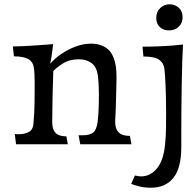

<svg xmlns="http://www.w3.org/2000/svg" viewBox="-20 -674 894 897"><path d="M55 0 49 -48Q54 -47 59 -47Q64 -47 69 -47Q95 -47 114.5 -57.5Q134 -68 136 -94Q141 -145 141.5 -199Q142 -253 142 -291Q142 -333 138 -359Q134 -385 113.5 -397.5Q93 -410 45 -411L40 -457Q63 -457 91.5 -458.5Q120 -460 148.5 -462Q177 -464 198.5 -465.5Q220 -467 228 -468Q228 -463 225.5 -444.5Q223 -426 220 -406Q217 -386 214 -376Q235 -400 266 -421.5Q297 -443 333 -456.5Q369 -470 406 -470Q450 -470 480 -447.5Q510 -425 520 -370Q522 -362 523.5 -340Q525 -318 524 -287L522 -207Q521 -161 519.5 -140Q518 -119 518 -108Q518 -77 529 -62Q540 -47 556 -43Q572 -39 587 -39L594 0H355L347 -42H367Q399 -42 415 -54.5Q431 -67 436 -104Q438 -118 439.5 -140.5Q441 -163 441.5 -187Q442 -211 442 -229Q442 -257 440.5 -283Q439 -309 437 -323Q431 -362 407.5 -379.5Q384 -397 349 -397Q304 -397 273 -377Q242 -357 229 -342Q227 -285 225.5 -222.5Q224 -160 224 -105Q224 -74 234.5 -59.5Q245 -45 260 -41Q275 -37 290 -37L297 0ZM685 203Q654 203 627.5 196Q601 189 593 185L610 146Q618 147 625 148.5Q632 150 639 150Q683 150 713.5 112.5Q744 75 751 2Q755 -36 755.5 -74Q756 -112 756 -147Q756 -218 753.5 -274Q751 -330 748 -353Q745 -379 724 -394.5Q703 -410 650 -410L646 -456Q683 -456 720.5 -457.5Q758 -459 788.5 -461.5Q819 -464 835 -466Q833 -436 831.5 -387Q830 -338 829 -280.5Q828 -223 827.5 -166.5Q827 -110 827 -65V13Q827 111 790 157Q753 203 685 203ZM769 -532Q742 -532 726 -548Q710 -564 710 -590Q710 -619 728.5 -636.5Q747 -654 772 -654Q797 -654 815 -638Q833 -622 833 -594Q833 -566 815 -549Q797 -532 769 -532Z"/></svg>

Font: Maname
Style: Regular
Weight: 400
Designer: Pathum Egodawatta
Foundry: mooniak
Version: Version 1.000; ttfautohint (v1.8.4.7-5d5b)